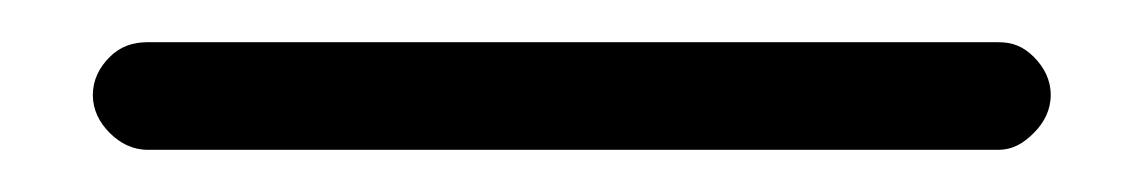

<svg xmlns="http://www.w3.org/2000/svg" viewBox="-20 9 542 91"><path d="M24 54C24 61 27 67 32 72C37 77 43 80 50 80H453C460 80 465 77 470 72C475 67 478 61 478 54C478 47 475 41 470 36C465 31 460 29 453 29H50C43 29 37 31 32 36C27 41 24 47 24 54Z"/></svg>

Font: AppleStorm
Style: Rg
Weight: 400
Foundry: Cannot Into Space Fonts
Version: Version 1.01